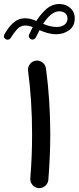

<svg xmlns="http://www.w3.org/2000/svg" viewBox="-52 -915 402 980"><path d="M251.5 -894.5C226.6 -894.5 204.6 -886.2 185.5 -869.6C166 -852.5 148.4 -832 133.3 -808.1C115.2 -815.9 96.2 -821.8 76.2 -821.8C22.5 -821.8 -7.8 -776.4 -28.8 -740.7C-31.2 -736.8 -32.2 -732.9 -32.2 -729.5C-32.2 -724.1 -29.3 -719.2 -22.9 -715.3C-20 -713.4 -17.1 -712.4 -13.7 -712.4C-10.3 -712.4 -2 -713.4 2.4 -721.2C11.7 -736.3 22.5 -751 34.2 -764.6C45.9 -777.8 60.1 -784.7 76.2 -784.7C89.4 -784.7 102.1 -781.7 115.2 -776.4C108.9 -764.2 102.5 -751.5 96.7 -738.3C95.2 -735.8 94.7 -733.4 94.7 -731C94.7 -725.6 99.6 -717.3 107.9 -713.9C109.9 -713.4 111.8 -712.9 113.8 -712.9C119.6 -712.9 127.4 -716.8 131.3 -724.6C137.2 -736.8 143.6 -749.5 149.9 -761.2C173.8 -751 201.2 -740.2 234.4 -740.2C260.3 -740.2 282.2 -747.1 301.3 -761.2C320.3 -774.9 329.6 -794.9 329.6 -821.8C329.6 -843.3 321.8 -860.8 306.6 -874.5C291 -887.7 272.5 -894.5 251.5 -894.5ZM250.5 -857.4C274.4 -857.4 292.5 -843.3 292.5 -821.3C292.5 -789.6 265.6 -777.3 236.8 -777.3C211.4 -777.3 189.5 -784.7 168 -793C191.9 -829.6 219.2 -857.4 250.5 -857.4ZM91.3 -553.7C105 -450.7 111.8 -342.3 111.8 -228.5C111.8 -153.8 108.9 -78.6 102.5 -4.4V-0.5C102.5 21.5 120.1 43 145 45.4H148.9C170.4 45.4 192.4 27.8 194.8 2.9C201.2 -78.6 204.6 -154.8 204.6 -230.5C204.6 -345.2 197.3 -457 182.6 -565.9C179.2 -590.8 156.7 -606 137.2 -606C135.3 -606 133.3 -606 130.9 -605.5C106 -602.1 90.8 -579.6 90.8 -560.1C90.8 -558.1 90.8 -556.2 91.3 -553.7Z"/></svg>

Font: Mikhak Medium
Style: Regular
Weight: 500
Designer: Amin Abedi
Version: Version 3.2